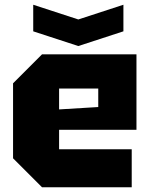

<svg xmlns="http://www.w3.org/2000/svg" viewBox="-20 -789 630 809"><path d="M35 -122V-438L157 -560H555V-242H229V-160H535V0H157ZM229 -328 394 -338V-416H229ZM500 -769V-657L310 -595L120 -657V-769L310 -707Z"/></svg>

Font: Tektur ExtraBold
Style: Regular
Weight: 800
Designer: Adam Jagosz
Foundry: Adam Jagosz
Version: Version 1.005;gftools[0.9.30]